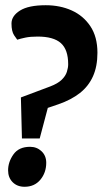

<svg xmlns="http://www.w3.org/2000/svg" viewBox="-20 -689 401 735"><path d="M64 -159 60 -316 172 -358Q201 -369 216 -383.5Q231 -398 236 -414Q241 -430 241 -443Q241 -499 213 -524Q185 -549 124 -549Q96 -549 77 -545Q58 -541 46 -537Q44 -539 34 -554Q24 -569 24 -599Q24 -628 56.5 -648.5Q89 -669 155 -669Q210 -669 254.5 -649Q299 -629 326 -588.5Q353 -548 353 -487Q353 -435 336 -397Q319 -359 286 -333Q253 -307 204 -290L163 -276L132 -159ZM74 26Q46 26 28.5 8.5Q11 -9 11 -37Q11 -69 31.5 -98Q52 -127 95 -127Q121 -127 139 -110Q157 -93 157 -66Q157 -28 134.5 -1Q112 26 74 26Z"/></svg>

Font: Faustina ExtraBold
Style: Italic
Weight: 800
Italic angle: -8°
Designer: Alfonso Garcia
Foundry: http://www.omnibus-type.com
Version: Version 1.200